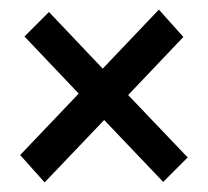

<svg xmlns="http://www.w3.org/2000/svg" viewBox="-20 -452 433 400"><path d="M371 -124 320 -73 197 -202 73 -72 22 -129 144 -257 31 -376 82 -427 194 -309 311 -432 362 -375 247 -254Z"/></svg>

Font: Bluu Next Cyrillic
Style: Bold
Weight: 700
Designer: Igor Stepanchenko
Foundry: Igor Stepanchenko
Version: Version 1.000